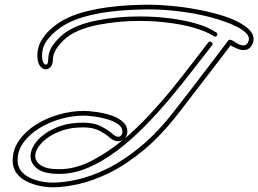

<svg xmlns="http://www.w3.org/2000/svg" viewBox="-20 -775 1099 817"><path d="M205 22Q179 22 149.5 16Q120 10 93.5 -3Q67 -16 50.5 -38Q34 -60 34 -92Q34 -139 61.5 -178Q89 -217 133.5 -245Q178 -273 231.5 -288Q285 -303 337 -303Q354 -303 386 -299Q418 -295 450.5 -285Q483 -275 503 -256Q514 -246 518 -236Q522 -226 522 -215Q522 -196 508 -183Q563 -230 614.5 -285Q666 -340 712 -396.5Q758 -453 797 -504.5Q836 -556 866 -594Q869 -598 874 -598Q879 -598 883 -592.5Q887 -587 882 -582Q845 -535 800.5 -477Q756 -419 704.5 -357.5Q653 -296 596.5 -238.5Q540 -181 479.5 -135Q419 -89 356.5 -62Q294 -35 231 -35Q168 -35 139 -57Q110 -79 110 -110Q110 -142 137.5 -175Q165 -208 215.5 -230.5Q266 -253 334 -253Q382 -253 413 -236Q444 -219 459 -205Q473 -193 483 -193Q491 -193 496 -199.5Q501 -206 501 -214Q501 -234 482 -247Q463 -260 435 -268Q407 -276 380 -279.5Q353 -283 337 -283Q288 -283 238.5 -269Q189 -255 147.5 -229.5Q106 -204 80.5 -169.5Q55 -135 55 -94Q55 -60 77.5 -39Q100 -18 134.5 -8Q169 2 205 2Q250 2 309 -11Q368 -24 436.5 -57.5Q505 -91 578.5 -151.5Q652 -212 725 -307Q767 -361 807.5 -413.5Q848 -466 880 -508.5Q912 -551 931.5 -576.5Q951 -602 951 -602Q954 -606 958 -606Q966 -606 983.5 -594Q1001 -582 1015 -582Q1033 -582 1038 -602Q1043 -619 1027 -634.5Q1011 -650 986.5 -662Q962 -674 939 -682Q916 -690 906 -693Q842 -713 763 -724Q684 -735 615 -735Q583 -735 537.5 -733Q492 -731 441.5 -724.5Q391 -718 342 -704.5Q293 -691 255 -669Q217 -647 188 -613.5Q159 -580 159 -540Q159 -519 164 -509.5Q169 -500 174 -500Q185 -500 185 -520Q185 -558 210.5 -590Q236 -622 262 -639Q313 -673 397.5 -689Q482 -705 573 -705Q637 -705 699 -697.5Q761 -690 813.5 -675Q866 -660 900 -637Q905 -635 905 -629Q905 -624 900.5 -620.5Q896 -617 890 -621Q857 -642 806.5 -656.5Q756 -671 696 -678.5Q636 -686 574 -686Q485 -686 403.5 -670.5Q322 -655 274 -623Q249 -606 227 -577.5Q205 -549 205 -520Q205 -501 195.5 -490.5Q186 -480 174 -480Q161 -480 150 -494.5Q139 -509 139 -540Q139 -572 154.5 -600Q170 -628 194.5 -650Q219 -672 245 -687Q285 -710 335.5 -723.5Q386 -737 438.5 -744Q491 -751 537.5 -753Q584 -755 615 -755Q654 -755 709 -750Q764 -745 823 -734Q882 -723 934.5 -706Q987 -689 1021 -665Q1037 -654 1048 -640Q1059 -626 1059 -609Q1059 -592 1048 -577Q1037 -562 1017 -562Q1003 -562 988 -568.5Q973 -575 961 -582Q952 -570 930.5 -541.5Q909 -513 878.5 -473.5Q848 -434 812.5 -388Q777 -342 741 -295Q666 -198 591 -136Q516 -74 445.5 -39.5Q375 -5 313.5 8.5Q252 22 205 22ZM130 -111Q130 -88 154 -71.5Q178 -55 231 -55Q301 -55 370.5 -91Q440 -127 507 -183Q496 -174 483 -174Q463 -174 445 -191Q432 -203 404.5 -218Q377 -233 334 -233Q274 -233 228 -213.5Q182 -194 156 -165.5Q130 -137 130 -111Z"/></svg>

Font: Neonderthaw
Style: Regular
Weight: 400
Designer: Robert E. Leuschke
Foundry: Robert E. Leuschke
Version: Version 1.010; ttfautohint (v1.8.3)